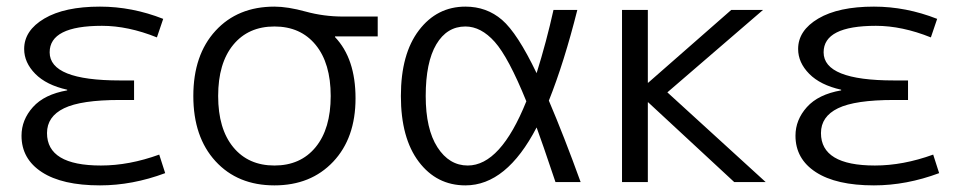

<svg xmlns="http://www.w3.org/2000/svg" viewBox="-20 -550 2902 580"><path d="M183 -277V-279Q120 -293 86.5 -327Q53 -361 53 -402Q53 -458 114 -494Q175 -530 282 -530Q379 -530 473 -493L454 -437Q367 -472 288 -472Q130 -472 130 -392Q130 -307 342 -307H385V-248H342Q225 -248 173.5 -223Q122 -198 122 -148Q122 -50 285 -50Q370 -50 461 -83L479 -27Q380 10 282 10Q168 10 106.5 -30Q45 -70 45 -140Q45 -188 79.5 -226.5Q114 -265 183 -277Z M809 -530Q849 -530 903.5 -515Q958 -500 1017 -500H1121V-440H992V-438Q1054 -373 1054 -253Q1054 -133 986.5 -61.5Q919 10 809 10Q698 10 631 -63Q564 -136 564 -260Q564 -384 631 -457Q698 -530 809 -530ZM684.5 -105.5Q730 -50 809 -50Q888 -50 933.5 -105.5Q979 -161 979 -260Q979 -359 933.5 -414.5Q888 -470 809 -470Q730 -470 684.5 -414.5Q639 -359 639 -260Q639 -161 684.5 -105.5Z M1638 -246Q1684 -138 1734 0H1658Q1616 -125 1601 -165Q1510 10 1386 10Q1299 10 1245 -61.5Q1191 -133 1191 -260Q1191 -387 1245.5 -458.5Q1300 -530 1386 -530Q1450 -530 1496.5 -490Q1543 -450 1601 -329Q1631 -425 1652 -520H1724Q1684 -361 1638 -246ZM1570 -244Q1516 -377 1474.5 -423.5Q1433 -470 1386 -470Q1330 -470 1298 -416Q1266 -362 1266 -260Q1266 -160 1301.5 -105Q1337 -50 1393 -50Q1492 -50 1570 -244Z M1938 -300 2189 -520H2285L1996 -271L2293 0H2198L1938 -241H1937V0H1859V-520H1937V-300Z M2521 -277V-279Q2458 -293 2424.5 -327Q2391 -361 2391 -402Q2391 -458 2452 -494Q2513 -530 2620 -530Q2717 -530 2811 -493L2792 -437Q2705 -472 2626 -472Q2468 -472 2468 -392Q2468 -307 2680 -307H2723V-248H2680Q2563 -248 2511.5 -223Q2460 -198 2460 -148Q2460 -50 2623 -50Q2708 -50 2799 -83L2817 -27Q2718 10 2620 10Q2506 10 2444.5 -30Q2383 -70 2383 -140Q2383 -188 2417.5 -226.5Q2452 -265 2521 -277Z"/></svg>

Font: M PLUS 1p
Style: Regular
Weight: 400
Version: Version 1.062